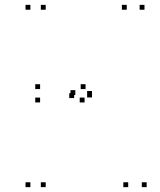

<svg xmlns="http://www.w3.org/2000/svg" viewBox="-20 -760 660 790"><path d="M168 -720V-740H148V-720ZM105 -720V-740H85V-720ZM105 10V-10H85V10ZM168 10V-10H148V10ZM145 -338.5V-358.5H125V-338.5ZM328 -338.5V-358.5H308V-338.5ZM285 -356.5V-376.5H265V-356.5ZM507.5 10V-10H487.5V10ZM583.5 10V-10H563.5V10ZM358.5 -359V-379H338.5V-359ZM358.5 -365.5V-385.5H338.5V-365.5ZM574.5 -720V-740H554.5V-720ZM501.5 -720V-740H481.5V-720ZM290 -369V-389H270V-369ZM332 -393.5V-413.5H312V-393.5ZM145 -393.5V-413.5H125V-393.5Z"/></svg>

Font: Monaspace Neon Dots Var
Style: Regular
Weight: 400
Designer: Riley Cran and the Lettermatic Team
Version: Version 1.100 (Monaspace Neon Dots)